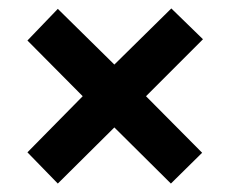

<svg xmlns="http://www.w3.org/2000/svg" viewBox="-20 -581 545 455"><path d="M386 -561 461 -488 326 -353 459 -219 385 -146 251 -279 117 -146 45 -220 176 -353 45 -485 117 -560 251 -428Z"/></svg>

Font: Noto Sans Myanmar UI Condensed
Style: Bold
Weight: 700
Width: 3
Designer: Monotype Design Team
Foundry: Monotype Imaging Inc.
Version: Version 2.103; ttfautohint (v1.8.4.7-5d5b)